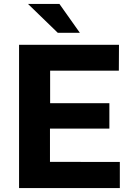

<svg xmlns="http://www.w3.org/2000/svg" viewBox="-20 -949 674 969"><path d="M76.2 -723H580.5L579.8 -592.2H233V-428H532V-300H232.2V-132L584.8 -131.8V0H76.2ZM121.4 -929 271.6 -783.5H383L280 -929Z"/></svg>

Font: Public Sans VF
Style: Regular
Weight: 400
Designer: Pablo Impallari, Rodrigo Fuenzalida (Modified by Dan O. Williams and USWDS)
Version: Version 1.003